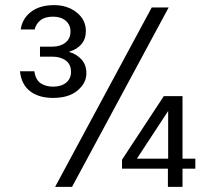

<svg xmlns="http://www.w3.org/2000/svg" viewBox="-20 -729 867 749"><path d="M195 0 572 -700H638L261 0ZM187 -347Q131 -347 97 -373.5Q63 -400 58 -451H114Q119 -417 139 -404Q159 -391 187 -391Q219 -391 238 -406.5Q257 -422 257 -449Q257 -478 236.5 -493Q216 -508 184 -508H136V-547H184Q215 -547 235 -562.5Q255 -578 255 -606Q255 -632 236.5 -648Q218 -664 187 -664Q156 -664 138.5 -650.5Q121 -637 115 -614H61Q66 -655 100 -682Q134 -709 191 -709Q243 -709 279 -680.5Q315 -652 315 -608Q315 -577 297.5 -556.5Q280 -536 251 -528V-526Q279 -518 298 -497Q317 -476 317 -443Q317 -405 282.5 -376Q248 -347 187 -347ZM635 0V-71H456V-106L619 -354H692V-110H742V-71H692V0ZM514 -110H636V-296Z"/></svg>

Font: Host Grotesk Light Light
Style: Regular
Weight: 300
Version: Version 1.003